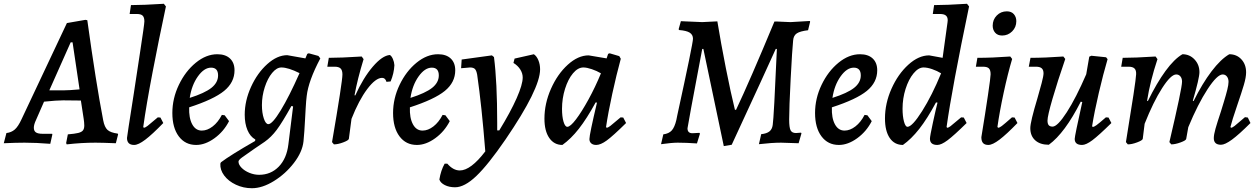

<svg xmlns="http://www.w3.org/2000/svg" viewBox="-61 -755 6669 1016"><path d="M562 -48 564 -44 552 3Q478 0 444 0Q371 0 292 9L289 2L298 -44Q335 -47 353 -51.5Q371 -56 378 -65Q385 -74 385 -91Q385 -100 384 -109Q383 -118 382 -125L367 -223Q348 -224 273 -224Q239 -224 172 -217L130 -121Q118 -96 118 -79Q118 -62 129 -54.5Q140 -47 165 -47H215L216 -43L205 6Q129 0 69 0Q23 0 -41 3L-27 -51Q-1 -54 17 -69.5Q35 -85 53 -124L293 -633L391 -650L401 -648Q447 -316 485 -119Q492 -82 508 -67.5Q524 -53 562 -48ZM277 -277Q305 -277 360 -282L323 -531H313L200 -277Z M774 -134 788 -133 803 -104Q745 -44 708 -16Q671 12 649 12Q611 12 611 -25Q611 -31 647 -260Q657 -327 680 -477Q703 -627 703 -642Q703 -663 694 -672Q685 -681 663 -681H625L632 -728Q696 -728 806 -735L817 -721Q780 -548 746.5 -373.5Q713 -199 697 -83L700 -79Q707 -79 719.5 -88.5Q732 -98 774 -134Z M940 -187Q938 -131 956 -97.5Q974 -64 1007 -64Q1036 -64 1064.5 -86Q1093 -108 1113 -147L1128 -145L1151 -114Q1123 -59 1074 -23.5Q1025 12 977 12Q919 12 885 -33.5Q851 -79 851 -157Q851 -234 885.5 -306Q920 -378 975 -423Q1030 -468 1089 -468Q1132 -468 1156 -445.5Q1180 -423 1180 -383Q1180 -319 1125 -274Q1070 -229 940 -187ZM943 -237Q1022 -262 1057.5 -290Q1093 -318 1093 -356Q1093 -397 1056 -397Q1019 -397 986 -350.5Q953 -304 943 -237Z M1105 111 1108 104Q1158 66 1289 -9L1290 -17Q1263 -32 1248.5 -66.5Q1234 -101 1234 -148Q1234 -222 1267.5 -295.5Q1301 -369 1353.5 -416Q1406 -463 1459 -463L1555 -446L1565 -470L1573 -473L1624 -459L1634 -446Q1571 -327 1562 -247Q1559 -225 1556.5 -181.5Q1554 -138 1553 -119Q1552 -99 1549.5 -61Q1547 -23 1545 -7Q1539 49 1494.5 107Q1450 165 1388.5 203Q1327 241 1272 241Q1227 241 1187.5 222.5Q1148 204 1125.5 174Q1103 144 1105 111ZM1524 -368Q1464 -398 1428 -398Q1403 -398 1379 -369Q1355 -340 1340 -293.5Q1325 -247 1325 -199Q1325 -158 1335 -128Q1345 -98 1359 -98Q1380 -98 1424.5 -171Q1469 -244 1524 -368ZM1465 9 1490 -192 1481 -194Q1432 -106 1403 -67.5Q1374 -29 1340 -5L1284 33Q1239 64 1220 78Q1201 92 1201 100Q1201 116 1217 132.5Q1233 149 1258.5 159.5Q1284 170 1310 170Q1372 170 1414 127Q1456 84 1465 9Z M1751 -361Q1751 -383 1741.5 -392.5Q1732 -402 1710 -402H1671L1679 -449Q1743 -449 1853 -456L1863 -442Q1831 -338 1815 -251L1819 -250Q1861 -343 1911.5 -402Q1962 -461 2002 -464Q2011 -459 2018 -443Q2025 -427 2026 -410Q2024 -367 2006 -324L1984 -322Q1978 -343 1961 -343Q1927 -343 1882.5 -284Q1838 -225 1799 -126L1785 -20Q1783 -12 1755 -1.5Q1727 9 1706 9L1696 -3Q1751 -323 1751 -361Z M2108 -187Q2106 -131 2124 -97.5Q2142 -64 2175 -64Q2204 -64 2232.5 -86Q2261 -108 2281 -147L2296 -145L2319 -114Q2291 -59 2242 -23.5Q2193 12 2145 12Q2087 12 2053 -33.5Q2019 -79 2019 -157Q2019 -234 2053.5 -306Q2088 -378 2143 -423Q2198 -468 2257 -468Q2300 -468 2324 -445.5Q2348 -423 2348 -383Q2348 -319 2293 -274Q2238 -229 2108 -187ZM2111 -237Q2190 -262 2225.5 -290Q2261 -318 2261 -356Q2261 -397 2224 -397Q2187 -397 2154 -350.5Q2121 -304 2111 -237Z M2764 -468Q2779 -458 2788 -436Q2797 -414 2797 -388Q2797 -285 2614 -17Q2522 117 2459.5 176.5Q2397 236 2347 236Q2316 236 2293 224.5Q2270 213 2264 195Q2272 146 2292 111H2306Q2337 147 2372 147Q2430 147 2507 46Q2488 -195 2464 -360Q2460 -382 2452 -390Q2444 -398 2426 -398L2404 -396Q2386 -394 2379 -394L2382 -440L2542 -462L2553 -453Q2570 -321 2570 -105V-65H2581Q2641 -163 2673 -235.5Q2705 -308 2705 -345Q2705 -367 2692 -387.5Q2679 -408 2656 -422L2662 -445Z M3223 -134 3237 -133 3252 -104Q3182 -35 3149.5 -11.5Q3117 12 3094 12Q3077 12 3067.5 3.5Q3058 -5 3058 -19Q3058 -43 3098 -212L3091 -213Q3044 -127 3002 -73.5Q2960 -20 2915 12Q2871 12 2845.5 -25Q2820 -62 2820 -127Q2820 -207 2854.5 -285Q2889 -363 2943.5 -412.5Q2998 -462 3054 -462L3149 -446L3157 -470L3165 -473L3216 -458L3224 -444Q3201 -360 3179 -259Q3157 -158 3146 -83L3149 -79Q3156 -79 3168.5 -88.5Q3181 -98 3223 -134ZM3119 -367Q3097 -380 3070.5 -389Q3044 -398 3026 -398Q2997 -398 2971 -367Q2945 -336 2929 -285Q2913 -234 2913 -179Q2913 -138 2921 -111Q2929 -84 2941 -84Q2957 -84 2987 -123.5Q3017 -163 3053 -228.5Q3089 -294 3119 -367Z M3661 -496H3655Q3577 -84 3577 -76Q3577 -50 3603 -50L3640 -52L3643 -48L3627 4Q3570 0 3525 0Q3495 0 3437 8L3449 -44Q3479 -48 3494 -65Q3509 -82 3518 -120L3523 -145Q3606 -525 3606 -550Q3606 -571 3589 -582Q3572 -593 3533 -596L3530 -600L3542 -643L3562 -642Q3656 -638 3654 -638Q3667 -638 3735 -642Q3754 -526 3780 -394.5Q3806 -263 3828 -174H3834Q3907 -328 4037 -641Q4042 -642 4075 -640Q4107 -638 4122 -638L4224 -644L4226 -640L4215 -595Q4173 -590 4155.5 -578.5Q4138 -567 4136 -541Q4131 -494 4123 -339Q4115 -184 4115 -123Q4115 -80 4122.5 -65.5Q4130 -51 4151 -51L4178 -53L4180 -49L4165 3Q4093 0 4072 0Q4024 0 3955 8L3967 -45Q3996 -48 4010.5 -59.5Q4025 -71 4028 -94Q4034 -131 4050 -496H4044Q3997 -391 3811 11L3769 18Z M4341 -187Q4339 -131 4357 -97.5Q4375 -64 4408 -64Q4437 -64 4465.5 -86Q4494 -108 4514 -147L4529 -145L4552 -114Q4524 -59 4475 -23.5Q4426 12 4378 12Q4320 12 4286 -33.5Q4252 -79 4252 -157Q4252 -234 4286.5 -306Q4321 -378 4376 -423Q4431 -468 4490 -468Q4533 -468 4557 -445.5Q4581 -423 4581 -383Q4581 -319 4526 -274Q4471 -229 4341 -187ZM4344 -237Q4423 -262 4458.5 -290Q4494 -318 4494 -356Q4494 -397 4457 -397Q4420 -397 4387 -350.5Q4354 -304 4344 -237Z M5025 -134 5039 -133 5054 -104Q4987 -38 4953.5 -13Q4920 12 4899 12Q4860 12 4860 -21Q4860 -34 4875.5 -105.5Q4891 -177 4900 -212L4892 -213Q4846 -127 4803.5 -73Q4761 -19 4717 12Q4672 12 4647 -25Q4622 -62 4622 -128Q4622 -208 4656.5 -285.5Q4691 -363 4745.5 -412.5Q4800 -462 4856 -462L4927 -449L4953 -637L4954 -648Q4954 -665 4944 -673Q4934 -681 4913 -681H4875L4882 -728Q4946 -728 5056 -735L5067 -721Q4977 -290 4948 -83L4951 -79Q4958 -79 4968.5 -87Q4979 -95 5025 -134ZM4919 -367Q4898 -380 4872 -389Q4846 -398 4826 -398Q4799 -398 4773 -366.5Q4747 -335 4731 -284.5Q4715 -234 4715 -180Q4715 -140 4722.5 -112Q4730 -84 4741 -84Q4766 -84 4818.5 -167Q4871 -250 4919 -367Z M5294 -134 5308 -133 5323 -104Q5265 -44 5228 -16Q5191 12 5169 12Q5150 12 5141 2Q5132 -8 5132 -29Q5153 -157 5167 -252Q5181 -347 5181 -362Q5181 -384 5172 -393Q5163 -402 5141 -402H5103L5111 -449Q5190 -449 5285 -456L5295 -443Q5272 -366 5250 -264Q5228 -162 5217 -83L5221 -79Q5228 -79 5240.5 -88.5Q5253 -98 5294 -134ZM5192 -619Q5192 -651 5213.5 -673Q5235 -695 5267 -695Q5291 -695 5304 -680Q5317 -665 5317 -643Q5317 -611 5295 -589Q5273 -567 5242 -567Q5218 -567 5205 -582Q5192 -597 5192 -619Z M5820 -104Q5753 -38 5719.5 -13Q5686 12 5665 12Q5626 12 5626 -20Q5626 -35 5666 -215L5658 -217Q5574 -51 5489 11Q5443 11 5417 -12.5Q5391 -36 5391 -77Q5391 -110 5429 -236Q5441 -277 5451 -315Q5461 -353 5461 -367Q5461 -385 5451.5 -393.5Q5442 -402 5421 -402H5383L5392 -449Q5468 -449 5566 -456L5576 -443Q5535 -324 5508.5 -232.5Q5482 -141 5482 -117Q5482 -100 5488.5 -92.5Q5495 -85 5509 -85Q5535 -85 5584 -161Q5633 -237 5687 -362L5703 -455L5714 -460L5792 -452L5800 -442Q5777 -364 5753.5 -263.5Q5730 -163 5718 -87L5722 -83Q5729 -84 5741 -92.5Q5753 -101 5791 -134L5805 -133Z M6527 -135 6542 -133 6556 -104Q6495 -43 6458 -16Q6421 11 6400 11Q6362 11 6362 -24Q6362 -42 6371 -74Q6380 -106 6400 -166Q6403 -176 6415 -215Q6427 -254 6433.5 -280.5Q6440 -307 6440 -322Q6440 -339 6431.5 -350Q6423 -361 6409 -361Q6380 -361 6329 -283Q6278 -205 6227 -82L6216 -20Q6215 -12 6186.5 -1.5Q6158 9 6137 9L6127 -3Q6194 -288 6194 -323Q6194 -340 6185.5 -350.5Q6177 -361 6163 -361Q6135 -361 6088.5 -288.5Q6042 -216 5996 -100L5986 -20Q5984 -12 5956 -1.5Q5928 9 5907 9L5897 -3Q5950 -326 5951 -362Q5952 -383 5942.5 -392.5Q5933 -402 5911 -402H5872L5880 -449Q5944 -449 6054 -456L6064 -442Q6025 -325 6009 -222L6013 -220Q6060 -316 6106.5 -379.5Q6153 -443 6196 -468Q6234 -468 6260 -440.5Q6286 -413 6286 -373Q6286 -342 6251 -222L6255 -220Q6301 -313 6350 -377.5Q6399 -442 6444 -468Q6483 -468 6508 -441Q6533 -414 6533 -372Q6533 -346 6521 -305.5Q6509 -265 6486 -198Q6458 -116 6450 -83L6453 -79Q6460 -79 6472 -88.5Q6484 -98 6527 -135Z"/></svg>

Font: Alegreya Medium
Style: Italic
Weight: 500
Italic angle: -7°
Designer: Juan Pablo del Peral
Foundry: Huerta Tipografica
Version: Version 2.008; ttfautohint (v1.8)